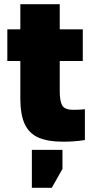

<svg xmlns="http://www.w3.org/2000/svg" viewBox="-20 -670 450 916"><path d="M280 6Q210 6 165 -13Q120 -32 98.5 -77Q77 -122 77 -200V-379H15V-530H77V-650H265V-530H375V-379H265V-236Q265 -187 277 -166.5Q289 -146 331 -146Q358 -146 385 -149V-2Q361 2 335 4Q309 6 280 6ZM132 226V45H278V136L227 226Z"/></svg>

Font: Golos Text ExtraBold
Style: Regular
Weight: 800
Designer: A.Korolkova, Vitaly Kuzmin
Foundry: ParaType Ltd
Version: Version 2.004